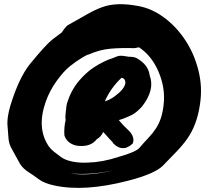

<svg xmlns="http://www.w3.org/2000/svg" viewBox="-20 -812 1013 921"><path d="M123 -504Q159 -548 186 -578Q213 -608 234 -624.5Q255 -641 277 -657Q291 -680 305 -691Q359 -721 397 -743Q435 -765 471 -778Q540 -803 644 -783Q710 -771 769.5 -726Q829 -681 871 -616Q913 -551 932.5 -471.5Q952 -392 939 -310Q925 -213 878 -146Q855 -114 826 -84Q797 -54 761 -17Q722 22 594 55Q385 109 242 78Q193 68 165.5 47.5Q138 27 114.5 12Q91 -3 76 -26Q65 -46 54.5 -65Q44 -84 33 -104.5Q22 -125 20.5 -152Q19 -179 16.5 -203Q14 -227 18 -253.5Q22 -280 30 -306Q70 -437 123 -504ZM647 -585Q627 -581 625 -581Q564 -583 511 -578.5Q458 -574 404 -550H403Q398 -550 371 -533.5Q344 -517 315 -494Q286 -471 252 -424Q218 -377 199 -323Q155 -197 214 -110Q224 -96 237.5 -85.5Q251 -75 271.5 -59.5Q292 -44 327 -37Q362 -30 400 -32Q473 -34 547 -59Q556 -62 570.5 -66Q585 -70 600 -76Q637 -89 649 -103Q674 -132 694 -153Q714 -174 728 -196Q758 -241 765 -311Q774 -390 740 -469Q708 -544 647 -585ZM662 -302Q637 -274 615 -262Q579 -244 550 -236Q556 -229 561.5 -222.5Q567 -216 574 -208.5Q581 -201 590.5 -192.5Q600 -184 608 -174Q626 -148 617 -124Q604 -111 584 -103Q552 -96 527 -121Q523 -124 522.5 -126Q522 -128 519 -130L522 -128Q504 -146 489 -164L475 -179Q465 -156 444 -144Q416 -108 360 -112Q337 -113 317 -125.5Q297 -138 289 -162Q286 -198 295 -237Q292 -250 295.5 -275Q299 -300 299 -305Q299 -310 306 -330Q327 -392 374 -441Q403 -471 429 -488Q455 -505 476 -515Q502 -528 518 -532Q544 -544 556 -544.5Q568 -545 577 -543Q586 -541 597 -540Q608 -539 614.5 -539Q621 -539 634 -534Q692 -502 698 -450Q724 -382 662 -302ZM563 -439Q510 -389 483 -326Q507 -333 529.5 -349.5Q552 -366 564 -380Q592 -413 575 -434Q569 -438 563 -439ZM317 20Q408 34 529 4Q420 29 317 20ZM511 -140 513 -137ZM511 -140 507 -144Q508 -141 511 -140Z"/></svg>

Font: Knewave
Style: Regular
Weight: 400
Designer: Tyler Finck
Foundry: Tyler Finck
Version: Version 1.001